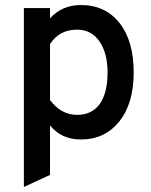

<svg xmlns="http://www.w3.org/2000/svg" viewBox="-20 -543 602 764"><path d="M302 12Q224 12 179 -44V153L75 201V-511H179V-470Q227 -523 302 -523Q399 -523 455.5 -451.5Q512 -380 512 -255Q512 -131 454.5 -59.5Q397 12 302 12ZM287 -86Q346 -86 377 -129.5Q408 -173 408 -255Q408 -331 376 -378Q344 -425 287 -425Q215 -425 179 -367V-145Q223 -86 287 -86Z"/></svg>

Font: Overpass Light
Style: Bold
Weight: 600
Designer: Delve Withrington, Thomas Jockin
Foundry: Delve Fonts
Version: Version 3.000;DELV;Overpass